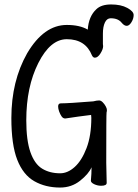

<svg xmlns="http://www.w3.org/2000/svg" viewBox="-20 -825 620 862"><path d="M374 -692Q378 -752 413 -784Q435 -805 479 -805Q523 -805 551.5 -789.5Q580 -774 580 -757.5Q580 -741 570 -725Q560 -709 549 -709Q538 -709 527 -722Q511 -743 477 -743Q460 -743 451 -724Q442 -705 442 -674V-627L443 -618Q443 -604 431 -585Q419 -566 406 -566Q398 -566 393 -576Q364 -649 280 -649Q206 -649 152 -542Q98 -435 98 -285Q98 -195 116.5 -142Q135 -89 169 -68Q203 -47 250 -47Q284 -47 315.5 -75.5Q347 -104 368.5 -160Q390 -216 390 -296L389 -309Q331 -302 273 -293Q263 -293 256.5 -302.5Q250 -312 245.5 -324.5Q241 -337 241 -347Q241 -361 253 -361Q287 -361 399 -370Q414 -374 425 -374Q433 -374 441 -366Q449 -358 454.5 -348Q460 -338 460 -331Q460 -325 458.5 -320.5Q457 -316 457 -94L459 -4Q459 9 434 9Q418 9 403 2Q388 -5 388 -14Q391 -44 391 -74Q378 -44 339.5 -13.5Q301 17 250 17Q184 17 134 -11.5Q84 -40 57.5 -107.5Q31 -175 31 -295Q31 -461 102 -586Q177 -713 280 -713Q338 -713 374 -692Z"/></svg>

Font: Moon Stars Kai HW
Style: Regular
Weight: 400
Designer: GuiWonder
Version: Version 1.101